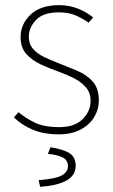

<svg xmlns="http://www.w3.org/2000/svg" viewBox="-20 -510 440 746"><path d="M208 12Q151 12 107.5 -6Q64 -24 34 -54L52 -74Q82 -49 117.5 -32.5Q153 -16 210 -16Q270 -16 301 -47Q332 -78 332 -118Q332 -150 313.5 -171Q295 -192 267.5 -206Q240 -220 212 -230Q175 -243 140 -259Q105 -275 82.5 -300Q60 -325 60 -366Q60 -416 98.5 -453Q137 -490 210 -490Q249 -490 283 -476.5Q317 -463 342 -442L324 -422Q300 -439 273 -450.5Q246 -462 208 -462Q148 -462 120 -432.5Q92 -403 92 -368Q92 -339 108 -320.5Q124 -302 149.5 -289.5Q175 -277 204 -266Q242 -251 279 -235.5Q316 -220 340 -193.5Q364 -167 364 -120Q364 -85 346 -55Q328 -25 293 -6.5Q258 12 208 12ZM136 216 130 190Q196 185 220 171.5Q244 158 244 136Q244 112 223 101.5Q202 91 166 88L176 62Q230 71 252 86.5Q274 102 274 134Q274 171 239 191Q204 211 136 216Z"/></svg>

Font: Source Sans 3
Style: Regular
Weight: 200
Designer: Paul D. Hunt
Foundry: Adobe
Version: Version 3.046;hotconv 1.0.118;makeotfexe 2.5.65603